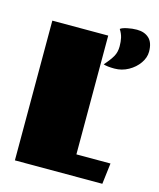

<svg xmlns="http://www.w3.org/2000/svg" viewBox="-109 -798 726 876"><g transform="rotate(15 254.0 -360.0)"><path d="M45 0ZM45 -660H309V-99H470L458 0H45ZM429 -720Q465 -720 486.5 -700Q508 -680 508 -637Q508 -609 489.5 -582.5Q471 -556 440.5 -539Q410 -522 375 -522Q340 -522 323 -528Q350 -559 361 -579Q372 -599 372 -626Q372 -648 368 -666Q364 -684 352 -703Q360 -710 383.5 -715Q407 -720 429 -720Z"/></g></svg>

Font: Sansita Black
Style: Regular
Weight: 900
Designer: Pablo Cosgaya
Foundry: Omnibus-Type
Version: Version 1.006; ttfautohint (v1.5)